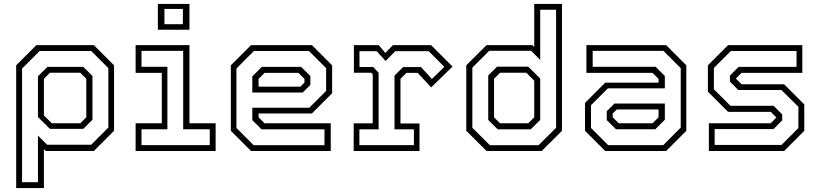

<svg xmlns="http://www.w3.org/2000/svg" viewBox="-20 -770 4176 979"><path d="M62.5 189V-437L165.5 -540H458.5L561.5 -437V-103L458.5 0H213.5L204 -10V189ZM92.5 159H173.5V-78.5L220 -32H445L532.5 -119.5V-422.5L445 -510H182L92.5 -420.5ZM244 -141.5H389.5L420 -172V-368L389.5 -399H234.5L204 -368V-181.5ZM234.5 -113 173.5 -173.5V-381L222 -429H404.5L451.5 -382.5V-159.5L404.5 -113Z M785 -618.5V-750H946V-618.5ZM818.5 -646.5H912.5V-724.5H818.5ZM671.5 0V-141.5H805V-398.5H671.5V-540H946V-141.5H1079.5V0ZM701.5 -30H1049.5V-111H914V-510.5H701.5V-429.5H833.5V-111H701.5Z M1570.5 -540 1673.5 -437V-294.5L1570.5 -191.5H1298.5V-172L1329 -141.5H1666.5V0H1260L1157 -103V-437L1260 -540ZM1515.5 -429 1562.5 -382.5V-337L1523.5 -298H1266.5V-380.5L1315 -429ZM1555.5 -510H1274.5L1185.5 -420.5V-117.5L1273.5 -29.5H1634.5V-110.5H1313.5L1266.5 -157.5V-220.5H1557L1643 -306.5V-422.5ZM1501.5 -398.5H1329L1298.5 -368V-328H1511.5L1532.5 -349V-368Z M1783.5 0V-141H1880.5V-391.5L1873 -399H1784.5V-540H1911L1945 -500L1983.5 -540H2178L2287.5 -430.5L2178.5 -324.5L2109.5 -398.5H2052.5L2022 -368V-140.5H2119V0ZM1812.5 -30H2090.5V-110.5H1991.5V-384.5L2035.5 -428H2126.5L2182.5 -367.5L2245.5 -429L2166 -509H1995.5L1946 -459L1901 -509H1813V-428.5H1883L1910.5 -399V-110.5H1812.5Z M2742 0H2461L2357.5 -103V-437L2461 -540H2694L2704 -530.5V-750H2845.5V-103ZM2686 -110.5H2518L2469.5 -158.5V-385.5L2514.5 -430H2673.5L2734.5 -369.5V-158.5ZM2673.5 -141.5 2704 -172V-358.5L2664 -399H2529.5L2499 -368V-172L2529.5 -141.5ZM2726 -29.5 2815.5 -118.5V-720.5H2734.5V-464.5L2688 -511H2474.5L2388.5 -425V-118.5L2478 -29.5Z M3066 0 2963 -103V-245.5L3066 -348.5H3338V-368L3307.5 -398.5H2970V-540H3376.5L3479.5 -437V-103L3376.5 0ZM3121 -111 3074 -157.5V-203L3113 -242H3370V-159.5L3321.5 -111ZM3081 -30H3362L3451 -119.5V-422.5L3363 -510.5H3002V-429.5H3323L3370 -382.5V-319.5H3079.5L2993.5 -233.5V-117.5ZM3135 -141.5H3307.5L3338 -172V-212H3125L3104 -191V-172Z M3594.5 0V-141.5H3909.5L3940 -172V-169.5L3910.5 -199.5H3692.5L3589.5 -302.5V-437L3692.5 -540H4071V-398.5H3761L3730.5 -368V-371L3761 -340.5H3978L4081 -237.5V-103L3978 0ZM3624 -31H3965L4051 -117V-225.5L3964.5 -311H3744.5L3702 -354V-384.5L3746 -429H4041.5V-510H3706.5L3620 -423.5V-315L3704.5 -230.5H3924.5L3968.5 -186.5V-156.5L3924.5 -112H3624Z"/></svg>

Font: Tourney Thin Light
Style: Regular
Weight: 300
Version: Version 1.015